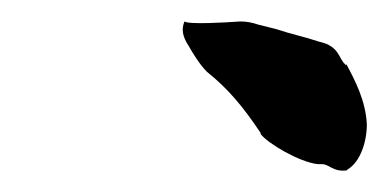

<svg xmlns="http://www.w3.org/2000/svg" viewBox="-20 -732 362 179"><path d="M152 -712C149 -705 150 -698 156 -689C160 -682 166 -672 173 -665C193 -649 207 -632 223 -608V-607C230 -598 259 -581 276 -579H280C287 -579 290 -572 302 -573H303L304 -574C316 -581 322 -600 322 -616C321 -638 311 -657 303 -672L302 -671V-672C296 -676 297 -689 278 -693C263 -698 252 -700 237 -705L221 -709C215 -711 210 -712 204 -712C190 -711 156 -709 152 -712Z"/></svg>

Font: Vapor
Style: SbdObl
Weight: 600
Foundry: Cannot Into Space Fonts
Version: Version 0.179